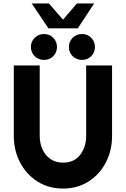

<svg xmlns="http://www.w3.org/2000/svg" viewBox="-20 -1079 729 1112"><path d="M345 13Q261 13 196.8 -28Q132.5 -69 96.2 -138.2Q60 -207.5 60 -292V-700H210V-292Q210 -249.5 226 -214.2Q242 -179 272.2 -158Q302.5 -137 345 -137Q409.5 -137 444.2 -182.2Q479 -227.5 479 -292V-700H629V-292Q629 -207.5 593 -138.2Q557 -69 493 -28Q429 13 345 13ZM235 -732Q203 -732 181 -753.5Q159 -775 159 -807Q159 -838.5 181 -860.2Q203 -882 235 -882Q266.5 -882 288.2 -860.2Q310 -838.5 310 -807Q310 -775 288.2 -753.5Q266.5 -732 235 -732ZM455 -732Q423 -732 401 -753.5Q379 -775 379 -807Q379 -838.5 401 -860.2Q423 -882 455 -882Q486.5 -882 508.2 -860.2Q530 -838.5 530 -807Q530 -775 508.2 -753.5Q486.5 -732 455 -732ZM260.5 -915 163.5 -1059H263.5L345 -965L425.5 -1059H525.5L430.5 -915Z"/></svg>

Font: Urbanist Black
Style: Regular
Weight: 900
Designer: Corey Hu
Foundry: Corey Hu
Version: Version 1.330; ttfautohint (v1.8.4.7-5d5b)